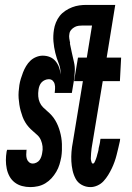

<svg xmlns="http://www.w3.org/2000/svg" viewBox="-20 -755 540 783"><path d="M104 8Q86 8 69.5 3.5Q53 -1 40 -11Q27 -21 19 -35.5Q11 -50 7.5 -67Q4 -84 4 -101.5Q4 -119 7 -137L9 -144H89L88 -142Q87 -133 87 -124Q87 -115 89.5 -107Q92 -99 98.5 -93.5Q105 -88 114 -88Q121 -88 129 -92Q137 -96 141.5 -102.5Q146 -109 148.5 -116.5Q151 -124 152 -131Q155 -145 153.5 -158Q152 -171 147 -183Q142 -195 133 -203.5Q124 -212 114.5 -220Q105 -228 97 -237Q89 -246 82.5 -257Q76 -268 72 -279Q68 -290 64.5 -302.5Q61 -315 59 -328Q57 -341 56 -354Q55 -367 56 -381Q57 -395 59 -408Q61 -421 65 -434Q69 -447 74 -460Q79 -473 86.5 -485.5Q94 -498 104 -507.5Q114 -517 127.5 -522.5Q141 -528 154 -528Q170 -528 183.5 -522.5Q197 -517 206.5 -505.5Q216 -494 221 -480Q226 -466 227 -451Q228 -475 219.5 -496Q211 -517 205.5 -539.5Q200 -562 198 -585.5Q196 -609 200 -634Q202 -648 208 -663Q214 -678 223.5 -690Q233 -702 246.5 -711Q260 -720 274.5 -725.5Q289 -731 303.5 -733Q318 -735 332 -735H410L396 -651H318Q310 -651 301.5 -650Q293 -649 285 -645Q277 -641 270.5 -633.5Q264 -626 263 -617Q261 -608 262.5 -598.5Q264 -589 266 -579L265 -578Q269 -559 273 -540Q277 -521 281.5 -502.5Q286 -484 285 -464Q284 -444 281 -424L273 -376H203Q204 -382 204 -385.5Q204 -389 204.5 -393.5Q205 -398 204.5 -402.5Q204 -407 203 -411.5Q202 -416 200 -419.5Q198 -423 195 -426Q192 -429 188 -430.5Q184 -432 179 -432Q171 -432 163 -428.5Q155 -425 149.5 -419Q144 -413 141 -405Q138 -397 137 -389Q135 -375 136 -362Q137 -349 142 -337.5Q147 -326 155.5 -317.5Q164 -309 173.5 -301Q183 -293 191 -284Q199 -275 205.5 -264Q212 -253 216.5 -242Q221 -231 224.5 -218.5Q228 -206 230 -193.5Q232 -181 232.5 -168Q233 -155 232.5 -141.5Q232 -128 230 -115Q227 -99 222.5 -84Q218 -69 209.5 -54.5Q201 -40 190 -28Q179 -16 165 -7.5Q151 1 135 4.5Q119 8 104 8ZM349 8Q330 8 313.5 -1Q297 -10 288.5 -26Q280 -42 276 -60Q272 -78 271 -97Q270 -116 271.5 -135.5Q273 -155 277 -175L318 -424H282L298 -520H334L369 -735H450L415 -520H474L469 -424H399L355 -159Q354 -154 353.5 -149.5Q353 -145 352.5 -140Q352 -135 351.5 -130.5Q351 -126 351 -121Q351 -116 350.5 -111.5Q350 -107 351 -102.5Q352 -98 353.5 -93Q355 -88 359 -88Q363 -88 365.5 -93Q368 -98 369.5 -102Q371 -106 372.5 -110Q374 -114 375 -118Q376 -122 377 -126Q378 -130 379.5 -134.5Q381 -139 381.5 -143Q382 -147 382.5 -151Q383 -155 384.5 -159.5Q386 -164 386.5 -168Q387 -172 388 -176Q389 -180 389 -185L390 -189H470L469 -180Q466 -166 462.5 -151.5Q459 -137 455.5 -123Q452 -109 447 -95Q442 -81 435.5 -67.5Q429 -54 421 -41Q413 -28 402.5 -16.5Q392 -5 377.5 1.5Q363 8 349 8Z"/></svg>

Font: Iosevka Term Curly Oblique
Style: Bold
Weight: 700
Italic angle: -9°
Designer: Belleve Invis
Foundry: Belleve Invis
Version: Version 32.3.0